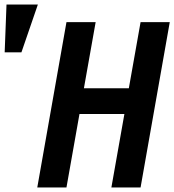

<svg xmlns="http://www.w3.org/2000/svg" viewBox="-138 -822 764 842"><path d="M153.5 -725H281.5L230 -435H427L478.5 -725H606.5L478.5 0H350.5L407.5 -322H210.5L153.5 0H25.5ZM28 -802 -44 -592.5H-117.5L-109.5 -802Z"/></svg>

Font: JuliaMono
Style: Bold Italic
Weight: 700
Italic angle: -9°
Monospace: yes
Designer: cormullion
Foundry: corm
Version: Version 0.057; ttfautohint (v1.8.4)